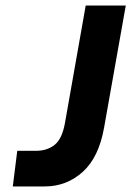

<svg xmlns="http://www.w3.org/2000/svg" viewBox="-20 -670 472 690"><path d="M42 -128H109Q150 -128 177 -150Q204 -172 214 -231L288 -650H432L354 -211Q335 -104 277 -52Q219 0 141 0H26Z"/></svg>

Font: Overused Grotesk
Style: Bold Italic
Weight: 700
Italic angle: -10°
Version: Version 0.003